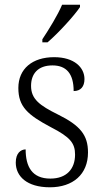

<svg xmlns="http://www.w3.org/2000/svg" viewBox="-20 -786 437 816"><path d="M160 -619V-606H182C228 -645 297 -721 320 -756V-766H244C225 -721 189 -663 160 -619ZM192 10C290 10 354 -45 354 -138C354 -211 322 -252 227 -299C148 -338 112 -365 112 -421C112 -471 140 -508 203 -508C262 -508 293 -473 293 -399C323 -399 339 -418 339 -450C339 -499 296 -543 210 -543C118 -543 58 -494 58 -412C58 -333 97 -298 197 -245C279 -203 299 -177 299 -129C299 -68 263 -27 194 -27C116 -27 89 -78 89 -151C69 -151 47 -136 47 -95C47 -37 94 10 192 10Z"/></svg>

Font: Noto Serif Bengali SemiCondensed Light
Style: Regular
Weight: 300
Width: 4
Designer: Juan Bruce, Universal Thirst, Indian Type Foundry and the Monotype Design Team.
Foundry: Monotype Imaging Inc.
Version: Version 2.003